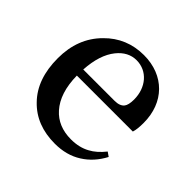

<svg xmlns="http://www.w3.org/2000/svg" viewBox="-142 -687 849 849"><g transform="rotate(45 282.0 -263.0)"><path d="M303 15C351 15 393 4 429 -19C464 -41 492 -72 513 -112L493 -126C473 -101 452 -82 429 -70C404 -56 374 -49 340 -49C286 -49 243 -67 212 -102C178 -140 160 -195 159 -267H509C514 -282 516 -302 516 -328C516 -455 432 -541 305 -541C234 -541 173 -516 124 -466C71 -413 45 -345 45 -262C45 -175 69 -107 117 -58C164 -9 226 15 303 15ZM160 -306C164 -371 180 -420 208 -455C233 -486 263 -502 298 -502C365 -502 413 -446 413 -371C413 -348 409 -332 402 -323C393 -312 378 -306 356 -306Z"/></g></svg>

Font: AllPunType SemiBold
Style: Regular
Weight: 600
Version: 1.0